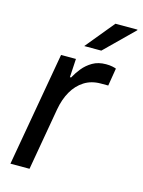

<svg xmlns="http://www.w3.org/2000/svg" viewBox="-111 -789 637 855"><g transform="rotate(15 207.5 -361.5)"><path d="M22.7 0 115.2 -526H183.8L178.8 -440.7H184.3Q196.5 -463.4 214.4 -485.6Q232.4 -507.8 258.2 -522.9Q284.1 -538 319.8 -538Q336 -538 348.6 -535.5Q361.2 -532.9 366.8 -530.4L353.4 -448.9H319Q275.6 -448.9 243.2 -428.3Q210.8 -407.7 190.1 -371.6Q169.4 -335.5 160.9 -287.3L110.7 0ZM204.6 -591 313.1 -723H414.6V-720L283.3 -591Z"/></g></svg>

Font: Archivo Variable SemiBold
Style: Italic
Weight: 600
Italic angle: -10°
Designer: Hector Gatti
Foundry: Omnibus-Type
Version: Version 2.001